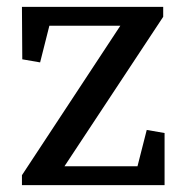

<svg xmlns="http://www.w3.org/2000/svg" viewBox="-20 -540 542 560"><path d="M97 -358 45 -367 44 -520H456V-491L168 -55H381L408 -161L460 -152V0H44V-29L331 -465H124Z"/></svg>

Font: Brawler
Style: Regular
Weight: 400
Designer: Oleg Frolov, Haley Fiege
Foundry: Oleg Frolov, Haley Fiege
Version: Version 1.101; ttfautohint (v1.8.3)